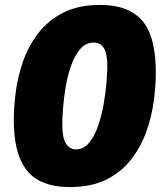

<svg xmlns="http://www.w3.org/2000/svg" viewBox="-20 -745 663 780"><path d="M263 15Q190 15 139 -11.5Q88 -38 62 -99Q36 -160 36 -261Q36 -310 44 -371.5Q52 -433 73.5 -495Q95 -557 134.5 -609Q174 -661 236 -693Q298 -725 388 -725Q501 -725 557 -662Q613 -599 613 -449Q613 -396 604.5 -333Q596 -270 574 -209Q552 -148 512.5 -97Q473 -46 412 -15.5Q351 15 263 15ZM288 -138Q320 -138 342.5 -165.5Q365 -193 379.5 -236.5Q394 -280 402 -327Q410 -374 413 -414.5Q416 -455 416 -476Q416 -529 401.5 -550.5Q387 -572 361 -572Q328 -572 305.5 -545.5Q283 -519 268.5 -477.5Q254 -436 246.5 -390Q239 -344 236 -304.5Q233 -265 233 -243Q233 -182 249 -160Q265 -138 288 -138Z"/></svg>

Font: Bitter Black
Style: Italic
Weight: 900
Italic angle: -9°
Designer: Sol Matas, and Bitter project Authors
Foundry: Sol Matas
Version: Version 2.001